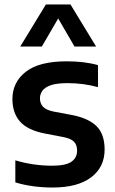

<svg xmlns="http://www.w3.org/2000/svg" viewBox="-20 -828 516 858"><path d="M215 10Q170 10 128 4.2Q86 -1.5 48.5 -13V-111.5Q88.5 -99.5 129.8 -93.5Q171 -87.5 213.5 -87.5Q273.5 -87.5 299 -105.2Q324.5 -123 324.5 -154.5Q324.5 -181 310.5 -195Q296.5 -209 263 -215.5L179.5 -231.5Q103.5 -246.5 69.5 -284.8Q35.5 -323 35.5 -385.5Q35.5 -460.5 95.2 -507.2Q155 -554 278 -554Q316.5 -554 352.2 -549.8Q388 -545.5 418 -537V-438.5Q386 -447.5 351.8 -452Q317.5 -456.5 282 -456.5Q234 -456.5 207.2 -447.2Q180.5 -438 169.5 -422.5Q158.5 -407 158.5 -388.5Q158.5 -366 172 -351.2Q185.5 -336.5 219 -329.5L302 -314Q376 -299.5 411.8 -263.8Q447.5 -228 447.5 -160Q447.5 -81 387.2 -35.5Q327 10 215 10ZM70.5 -620 185 -808H295L409.5 -620H313L229.5 -763.5H250.5L167 -620Z"/></svg>

Font: Encode Sans Condensed Thin SemiBold
Style: Regular
Weight: 600
Version: Version 3.002